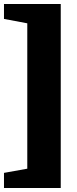

<svg xmlns="http://www.w3.org/2000/svg" viewBox="-42 -757 386 964"><path d="M263 -737V187H-22V111L95 90V-640L-22 -662V-737Z"/></svg>

Font: Piazzolla Black
Style: Regular
Weight: 900
Designer: Juan Pablo del Peral
Foundry: Huerta Tipografica
Version: Version 1.330